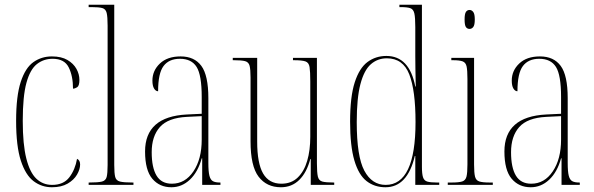

<svg xmlns="http://www.w3.org/2000/svg" viewBox="-20 -780 2506 810"><path d="M199 10Q156 10 122 -15.5Q88 -41 68 -102Q48 -163 48 -270Q48 -375 67.5 -434.5Q87 -494 121 -518Q155 -542 199 -542Q239 -542 264.5 -527Q290 -512 302.5 -489.5Q315 -467 315 -443Q315 -418 305.5 -412Q296 -406 288 -406Q288 -459 270 -495.5Q252 -532 202 -532Q164 -532 135.5 -509.5Q107 -487 91.5 -430.5Q76 -374 76 -270Q76 -171 91 -111.5Q106 -52 133.5 -26Q161 0 200 0Q248 0 272.5 -32Q297 -64 305 -110Q318 -104 318 -86Q318 -66 305 -43.5Q292 -21 265.5 -5.5Q239 10 199 10Z M354 0V-10H357Q394 -10 410 -14Q426 -18 430 -33.5Q434 -49 434 -84V-672Q434 -709 430 -725.5Q426 -742 411.5 -746Q397 -750 367 -750H354V-760H462V-84Q462 -49 466 -33.5Q470 -18 486.5 -14Q503 -10 539 -10H543V0Z M703 10Q653 10 622.5 -26Q592 -62 592 -141Q592 -288 768 -297L831 -300V-371Q831 -463 809.5 -497.5Q788 -532 739 -532Q693 -532 670 -501.5Q647 -471 647 -395Q637 -395 630 -406.5Q623 -418 623 -440Q623 -482 654.5 -512Q686 -542 742 -542Q800 -542 829.5 -502Q859 -462 859 -366V-93Q859 -56 863.5 -38.5Q868 -21 878.5 -15.5Q889 -10 908 -10H910V0H833V-112H831Q815 -54 781 -22Q747 10 703 10ZM705 -5Q761 -5 796 -57Q831 -109 831 -191V-290L769 -287Q689 -283 654.5 -244Q620 -205 620 -138Q620 -73 640.5 -39Q661 -5 705 -5Z M1165 10Q1105 10 1071 -34.5Q1037 -79 1037 -184V-453Q1037 -487 1033 -502.5Q1029 -518 1014 -522Q999 -526 966 -526H962V-536H1065V-183Q1065 -91 1090 -48Q1115 -5 1167 -5Q1209 -5 1236 -31Q1263 -57 1276 -101.5Q1289 -146 1289 -203V-436Q1289 -478 1286 -497Q1283 -516 1268.5 -521Q1254 -526 1219 -526H1216V-536H1317V-91Q1317 -52 1321 -35Q1325 -18 1340 -14Q1355 -10 1388 -10H1390V0H1291V-109H1289Q1274 -52 1242.5 -21Q1211 10 1165 10Z M1606 10Q1560 10 1526.5 -16Q1493 -42 1475 -103Q1457 -164 1457 -267Q1457 -372 1476.5 -432.5Q1496 -493 1530.5 -518.5Q1565 -544 1610 -544Q1707 -544 1732 -415H1734Q1733 -461 1732.5 -489.5Q1732 -518 1732 -544V-666Q1732 -706 1728 -723.5Q1724 -741 1711 -745.5Q1698 -750 1670 -750H1665V-760H1760V-76Q1760 -47 1764.5 -32.5Q1769 -18 1782.5 -14Q1796 -10 1823 -10H1833V0H1732V-122H1730Q1699 10 1606 10ZM1607 0Q1733 0 1733 -265Q1733 -399 1706.5 -466.5Q1680 -534 1612 -534Q1573 -534 1544.5 -509Q1516 -484 1500.5 -425Q1485 -366 1485 -265Q1485 -120 1517 -60Q1549 0 1607 0Z M1961 -658Q1951 -658 1945.5 -666Q1940 -674 1940 -698Q1940 -721 1945.5 -729.5Q1951 -738 1961 -738Q1970 -738 1976.5 -729.5Q1983 -721 1983 -698Q1983 -674 1976.5 -666Q1970 -658 1961 -658ZM1869 0V-10H1885Q1916 -10 1930 -14.5Q1944 -19 1948 -35Q1952 -51 1952 -86V-447Q1952 -483 1948.5 -499.5Q1945 -516 1932 -521Q1919 -526 1890 -526H1884V-536H1980V-86Q1980 -51 1984 -35Q1988 -19 2002 -14.5Q2016 -10 2046 -10H2059V0Z M2219 10Q2169 10 2138.5 -26Q2108 -62 2108 -141Q2108 -288 2284 -297L2347 -300V-371Q2347 -463 2325.5 -497.5Q2304 -532 2255 -532Q2209 -532 2186 -501.5Q2163 -471 2163 -395Q2153 -395 2146 -406.5Q2139 -418 2139 -440Q2139 -482 2170.5 -512Q2202 -542 2258 -542Q2316 -542 2345.5 -502Q2375 -462 2375 -366V-93Q2375 -56 2379.5 -38.5Q2384 -21 2394.5 -15.5Q2405 -10 2424 -10H2426V0H2349V-112H2347Q2331 -54 2297 -22Q2263 10 2219 10ZM2221 -5Q2277 -5 2312 -57Q2347 -109 2347 -191V-290L2285 -287Q2205 -283 2170.5 -244Q2136 -205 2136 -138Q2136 -73 2156.5 -39Q2177 -5 2221 -5Z"/></svg>

Font: Noto Serif Display ExtraCondensed Thin
Style: Regular
Weight: 100
Width: 2
Designer: Monotype Design Team
Foundry: Monotype Imaging Inc.
Version: Version 2.009